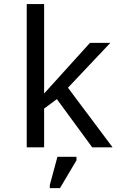

<svg xmlns="http://www.w3.org/2000/svg" viewBox="-20 -745 640 971"><path d="M446.3 0 267.6 -243.7 203.1 -195.8V0H115.2V-724.6H203.1V-272L435.1 -528.3H538.1L323.7 -301.3L549.3 0ZM231.9 206.5V190.4L270.5 47.9H366.7V65.9L283.2 206.5Z"/></svg>

Font: Liberation Mono
Style: Regular
Weight: 400
Monospace: yes
Designer: Steve Matteson
Foundry: Ascender Corporation
Version: Version 2.1.5